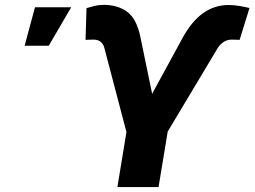

<svg xmlns="http://www.w3.org/2000/svg" viewBox="-20 -757 1030 777"><path d="M455.1 0 491.7 -222.7 402.3 -563Q398.4 -578.6 387.5 -587.6Q376.5 -596.7 358.4 -596.7Q351.1 -596.7 339.6 -596.2Q328.1 -595.7 326.2 -595.7L330.1 -724.1Q346.2 -728.5 362.5 -732.9Q378.9 -737.3 401.9 -737.3Q457.5 -736.8 495.4 -708.7Q533.2 -680.7 548.3 -606.4L595.7 -377.4L717.8 -601.6Q755.4 -670.9 802 -703.9Q848.6 -736.8 906.2 -736.8Q926.3 -736.8 950.2 -732.7Q974.1 -728.5 989.7 -724.6L949.7 -595.7Q947.8 -595.7 936.3 -596.2Q924.8 -596.7 918.5 -596.7Q898.4 -596.7 884.3 -586.7Q870.1 -576.7 861.3 -563L658.7 -224.6L621.6 0ZM79.6 -571.8 121.6 -727.5H268.1L177.2 -571.8Z"/></svg>

Font: Inter 18pt ExtraBold
Style: Italic
Weight: 800
Italic angle: -9.3988°
Designer: Rasmus Andersson
Foundry: rsms
Version: Version 4.001;git-66647c0bb